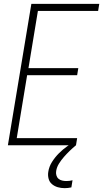

<svg xmlns="http://www.w3.org/2000/svg" viewBox="-20 -755 540 998"><path d="M21 0 143 -735H496L490 -698H177L128 -401H387L381 -364H121L67 -37H381L375 0ZM316 223Q297 223 280 218Q263 213 250 202Q237 191 232.5 173.5Q228 156 231 138Q235 111 250.5 86.5Q266 62 286.5 41.5Q307 21 330.5 4.5Q354 -12 379 -26L375 0Q358 14 342.5 29Q327 44 312.5 60.5Q298 77 286.5 95.5Q275 114 272 134Q270 145 273 156Q276 167 284 174Q292 181 303 183.5Q314 186 325 186Q333 186 341 185Q349 184 357 182L351 219Q342 221 333.5 222Q325 223 316 223Z"/></svg>

Font: Iosevka SS04 Extralight
Style: Italic
Weight: 200
Italic angle: -9°
Monospace: yes
Designer: Belleve Invis
Foundry: Belleve Invis
Version: Version 19.0.0; ttfautohint (v1.8.4)